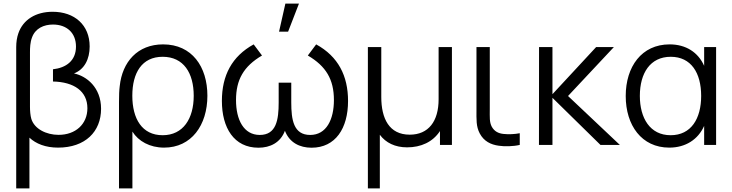

<svg xmlns="http://www.w3.org/2000/svg" viewBox="-20 -800 4044 1060"><path d="M69.5 240H142.5V-40C178.5 -6 232 15 300.5 15C450.5 15 538 -73 538 -199.5C538 -317.5 457.5 -380.5 388.5 -394.5C446.5 -417 475 -474 475 -543.5C475 -662 391.5 -735 270.5 -735C177.5 -735 107.5 -691.5 81.5 -616.5C73.5 -594 69.5 -567.5 69.5 -540ZM303.5 -55.5C235 -55.5 170 -88.5 153 -143.5C147.5 -162 145.5 -188.5 145.5 -211V-511.5C145.5 -535.5 146.5 -566.5 156.5 -592.5C174.5 -643.5 222 -664.5 272.5 -664.5C348 -664.5 399.5 -619 399.5 -543C399.5 -463.5 343.5 -425.5 272.5 -417.5V-350C388.5 -347.5 462.5 -296.5 462.5 -202.5C462.5 -114.5 397 -55.5 303.5 -55.5Z M637 240H711V-73.5C744 -20.5 807 15 886 15C1036.5 15 1125 -108.5 1125 -271.5C1125 -431.5 1040 -555 880.5 -555C739.5 -555 655 -458.5 641 -324.5C638 -302.5 637 -273.5 637 -237.5ZM878 -53.5C764 -53.5 710.5 -144.5 710.5 -271.5C710.5 -398 763.5 -486.5 878 -486.5C994 -486.5 1049.5 -396.5 1049.5 -271C1049.5 -145.5 991.5 -53.5 878 -53.5Z M1555.5 -780 1520.5 -625H1570.5L1630.5 -780ZM1407 15.5C1471.5 15.5 1528.5 -12.5 1553 -78C1578 -12.5 1635 15.5 1700 15.5C1832.5 15.5 1901.5 -92 1901.5 -242.5C1901.5 -381 1847.5 -488 1725.5 -555L1679.5 -493.5C1780 -434.5 1823.5 -361.5 1823.5 -247.5C1823.5 -141 1782.5 -55 1692.5 -55C1600.5 -55 1588 -139 1588 -234.5V-343.5H1518.5V-234.5C1518.5 -138 1505.5 -55 1414 -55C1326 -55 1283 -138 1283 -247.5C1283 -359.5 1324.5 -433.5 1426.5 -493.5L1380.5 -555C1260.5 -489 1205 -383.5 1205 -243C1205 -94.5 1271.5 15.5 1407 15.5Z M2011 240H2077V-56C2110 -11.5 2161.5 13.5 2227.5 13.5C2304 13.5 2369.5 -16 2409 -76.5V0H2475V-540H2401.5V-252C2401.5 -130 2345.5 -56.5 2242 -56.5C2128.5 -56.5 2085 -145.5 2085 -264.5V-540H2011Z M2733.5 4.5C2766 9.5 2814 8.5 2849.5 0V-64.5C2821.5 -59 2788.5 -57.5 2760 -60.5C2731.5 -63.5 2709.5 -74.5 2695 -100.5C2681.5 -126.5 2684 -152.5 2684 -198.5V-540H2610.5V-195.5C2610.5 -140 2608 -102.5 2628.5 -63.5C2651.5 -20 2689.5 -1.5 2733.5 4.5Z M2955.5 0H3030V-260L3295 0H3402L3116 -270L3369 -540H3271L3030 -280V-540H2956Z M3675 15C3764.5 15 3834 -29.5 3867.5 -105V0H3933.5V-540H3867.5V-436.5C3834.5 -511 3767 -555 3677 -555C3522 -555 3434.5 -431.5 3434.5 -270C3434.5 -108.5 3522 15 3675 15ZM3682.5 -53.5C3568.5 -53.5 3512.5 -148 3512.5 -270.5C3512.5 -396.5 3570 -486.5 3683 -486.5C3795.5 -486.5 3851 -397.5 3851 -270.5C3851 -145.5 3796 -53.5 3682.5 -53.5Z"/></svg>

Font: Hauora
Style: Regular
Weight: 400
Designer: Mikhail Sharanda
Foundry: WCYS & Co.
Version: Version 1.010